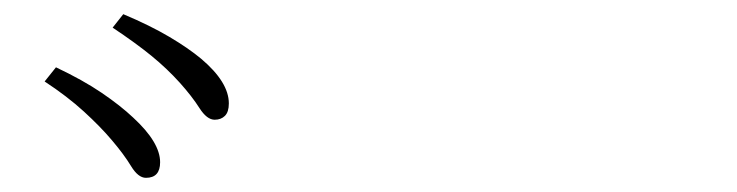

<svg xmlns="http://www.w3.org/2000/svg" viewBox="-20 -859 1040 271"><path d="M138 -661Q122 -680 98.5 -701.5Q75 -723 43 -744L59 -764Q97 -746 123.5 -728Q150 -710 168 -693Q206 -658 206 -630Q206 -619 201 -613.5Q196 -608 186 -608Q175 -608 165 -624.5Q155 -641 138 -661ZM234 -742Q216 -762 194 -780Q172 -798 139 -820L154 -839Q192 -823 219 -807Q246 -791 264 -776Q303 -743 303 -713Q303 -701 297.5 -695.5Q292 -690 283 -690Q272 -690 261.5 -706.5Q251 -723 234 -742Z"/></svg>

Font: Noto Serif SC
Style: Regular
Weight: 200
Designer: Ryoko NISHIZUKA 西塚涼子 (kana & ideographs); Frank Grießhammer (Latin, Greek & Cyrillic); Wenlong ZHANG 张文龙 (bopomofo); San
Foundry: Adobe
Version: Version 2.001;hotconv 1.1.0;makeotfexe 2.6.0